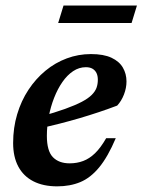

<svg xmlns="http://www.w3.org/2000/svg" viewBox="-20 -648 505 680"><path d="M284 -410Q260 -410 239 -396Q218 -382 201 -357.5Q184 -333 171.8 -301.8Q159.5 -270.5 152.8 -235.8Q146 -201 146 -167Q146 -113.5 167.2 -91.5Q188.5 -69.5 226.5 -69.5Q252.5 -69.5 274.5 -77.8Q296.5 -86 316.5 -105.2Q336.5 -124.5 356 -158.5H390Q362 -92.5 331.2 -55.2Q300.5 -18 264.2 -3Q228 12 182.5 12Q133 12 98 -6Q63 -24 44.8 -58.2Q26.5 -92.5 26.5 -141.5Q26.5 -195.5 40.8 -243.2Q55 -291 80.8 -330Q106.5 -369 141 -397.5Q175.5 -426 216.5 -441.2Q257.5 -456.5 302 -456.5Q347 -456.5 374.8 -443.5Q402.5 -430.5 415.2 -408.5Q428 -386.5 428 -359.5Q428 -336.5 419 -313.2Q410 -290 395 -274Q363.5 -262 329.8 -250.8Q296 -239.5 261 -229.2Q226 -219 190.8 -210Q155.5 -201 121 -193L123 -235Q175 -249.5 211 -262.5Q247 -275.5 269.8 -287.5Q292.5 -299.5 304.8 -311.8Q317 -324 321.8 -337Q326.5 -350 326.5 -365.5Q326.5 -379.5 321.8 -389.2Q317 -399 307.8 -404.5Q298.5 -410 284 -410ZM186 -566.5 205 -628.5H465L446 -566.5Z"/></svg>

Font: Newsreader 16pt 16pt SemiBold
Style: Italic
Weight: 600
Italic angle: -17°
Version: Version 1.003